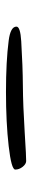

<svg xmlns="http://www.w3.org/2000/svg" viewBox="247 -347 108 642"><g transform="rotate(-90 301.0 -26.0)"><path d="M533 -25Q533 -12 484 -9Q401 -4 335 -3.5Q269 -3 181 2.5Q93 8 83 7.5Q73 7 64 -4.5Q55 -16 55 -29Q55 -42 133.5 -51Q212 -60 314.5 -60Q417 -60 486 -51Q533 -45 533 -25Z"/></g></svg>

Font: Kalam Light
Style: Regular
Weight: 300
Version: Version 2.001;PS 1.0;hotconv 1.0.79;makeotf.lib2.5.61930; tt